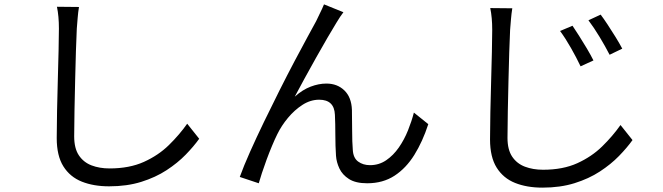

<svg xmlns="http://www.w3.org/2000/svg" viewBox="-20 -808 3040 880"><path d="M241 -777 342 -776Q338 -752 336 -726.5Q334 -701 332 -677Q330 -635 328 -574Q326 -513 324.5 -443.5Q323 -374 321.5 -306Q320 -238 320 -183Q320 -128 341.5 -96Q363 -64 399.5 -50Q436 -36 482 -36Q573 -36 639.5 -66Q706 -96 754 -143Q802 -190 838 -241L893 -172Q868 -137 831 -99Q794 -61 743.5 -28Q693 5 627.5 25.5Q562 46 480 46Q409 46 355 24.5Q301 3 270.5 -45.5Q240 -94 240 -175Q240 -230 241.5 -300Q243 -370 245 -442Q247 -514 248.5 -576Q250 -638 250 -677Q250 -734 241 -777Z M1554 -752Q1540 -734 1522 -704Q1506 -678 1481.5 -636Q1457 -594 1429.5 -545Q1402 -496 1376 -448.5Q1350 -401 1331 -365Q1367 -397 1404 -411Q1441 -425 1476 -425Q1526 -425 1558.5 -393.5Q1591 -362 1593 -304Q1594 -260 1594 -208.5Q1594 -157 1597 -121Q1599 -84 1621.5 -67.5Q1644 -51 1676 -51Q1717 -51 1750 -73.5Q1783 -96 1808 -132Q1833 -168 1850 -210.5Q1867 -253 1877 -292L1943 -239Q1917 -159 1879 -98Q1841 -37 1788 -2.5Q1735 32 1663 32Q1610 32 1579.5 12.5Q1549 -7 1535.5 -36Q1522 -65 1520 -94Q1517 -138 1517 -190Q1517 -242 1515 -282Q1512 -351 1443 -351Q1403 -351 1366.5 -327.5Q1330 -304 1300 -268Q1270 -232 1251 -193Q1240 -171 1227 -140Q1214 -109 1202 -76.5Q1190 -44 1180.5 -15Q1171 14 1166 32L1079 3Q1097 -47 1126 -112Q1155 -177 1190 -249.5Q1225 -322 1261 -393.5Q1297 -465 1330.5 -528.5Q1364 -592 1390 -639.5Q1416 -687 1429 -711Q1437 -729 1446.5 -747.5Q1456 -766 1465 -788Z M2604 -690Q2616 -672 2634 -644Q2652 -616 2670 -585.5Q2688 -555 2700 -531L2641 -504Q2622 -544 2597 -588Q2572 -632 2547 -666ZM2733 -741Q2746 -724 2764.5 -696Q2783 -668 2801.5 -638Q2820 -608 2832 -585L2774 -557Q2754 -596 2728 -639Q2702 -682 2677 -715ZM2227 -771 2328 -770Q2324 -745 2322 -720Q2320 -695 2318 -671Q2316 -629 2314 -568Q2312 -507 2310.5 -437Q2309 -367 2307.5 -299.5Q2306 -232 2306 -176Q2306 -122 2327.5 -90Q2349 -58 2386 -44Q2423 -30 2469 -30Q2560 -30 2626 -60Q2692 -90 2740 -137Q2788 -184 2824 -235L2879 -166Q2854 -131 2817 -93Q2780 -55 2729.5 -22Q2679 11 2613.5 31.5Q2548 52 2466 52Q2395 52 2341 30.5Q2287 9 2256.5 -39.5Q2226 -88 2226 -169Q2226 -224 2227.5 -294Q2229 -364 2231 -436Q2233 -508 2234.5 -570Q2236 -632 2236 -671Q2236 -728 2227 -771Z"/></svg>

Font: Noto IKEA Simplified Chinese
Style: Regular
Weight: 400
Designer: Monotype Design Team
Foundry: Monotype Imaging Inc.
Version: Version 1.100